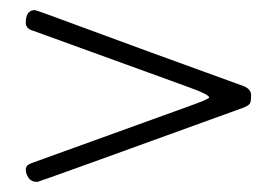

<svg xmlns="http://www.w3.org/2000/svg" viewBox="-20 -401 548 380"><path d="M42 -78 352 -190Q394 -205 394 -208Q394 -214 352 -229L46 -340Q31 -344 31 -356Q31 -381 49 -381Q52 -381 151.5 -344Q251 -307 461 -231Q477 -225 477 -212.5Q477 -200 474.5 -196Q472 -192 462 -188Q57 -41 54 -41Q42 -41 36.5 -49Q31 -57 31 -65.5Q31 -74 42 -78Z"/></svg>

Font: Sorts Mill Goudy
Style: Italic
Weight: 400
Italic angle: -7.40001°
Version: Version 003.101